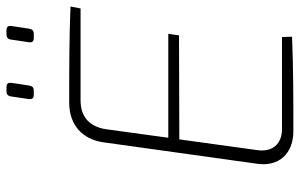

<svg xmlns="http://www.w3.org/2000/svg" viewBox="-186 -737 923 591"><g transform="rotate(-90 275.5 -441.5)"><path d="M279 -799H291C302 -799 306 -803 308 -815L316 -868C317 -878 314 -883 303 -883H290C280 -883 275 -878 274 -868L266 -814C265 -803 270 -799 279 -799ZM454 -799H466C477 -799 481 -803 483 -815L491 -868C492 -878 489 -883 478 -883H465C455 -883 450 -878 449 -868L441 -814C440 -803 444 -799 454 -799ZM262 -655H545L551 -686C454 -690 355 -690 255 -690C185 -690 142 -648 133 -585L67 -112C57 -46 97 0 167 0C263 0 362 0 458 -4L457 -35H174C127 -35 102 -65 109 -112L142 -351L462 -352L467 -385H147L173 -575C180 -625 209 -655 262 -655Z"/></g></svg>

Font: Exo 2 Extra Light
Style: Italic
Weight: 250
Italic angle: -8°
Designer: Natanael Gama
Version: Version 1.001;PS 001.001;hotconv 1.0.88;makeotf.lib2.5.64775